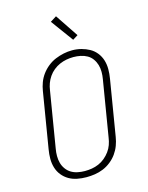

<svg xmlns="http://www.w3.org/2000/svg" viewBox="-140 -1053 881 1146"><g transform="rotate(-15 300.0 -479.5)"><path d="M249 8Q220 8 192 2.5Q164 -3 141 -16.5Q118 -30 101 -51Q84 -72 76 -98.5Q68 -125 68 -153.5Q68 -182 73 -211L130 -556Q134 -582 143.5 -607.5Q153 -633 169.5 -655.5Q186 -678 208.5 -696Q231 -714 256.5 -724.5Q282 -735 308 -740.5Q334 -746 361 -746Q390 -746 417 -739Q444 -732 467.5 -719Q491 -706 508 -684.5Q525 -663 533 -637Q541 -611 541 -582Q541 -553 536 -524L479 -179Q475 -153 465.5 -127.5Q456 -102 440 -79.5Q424 -57 401.5 -39Q379 -21 353.5 -10.5Q328 0 301.5 4Q275 8 249 8ZM249 -30Q271 -30 292.5 -33.5Q314 -37 335 -46Q356 -55 374 -70Q392 -85 405.5 -103.5Q419 -122 426.5 -143Q434 -164 437 -186L494 -531Q498 -553 498 -576Q498 -599 492 -619.5Q486 -640 473.5 -657.5Q461 -675 442.5 -685.5Q424 -696 402 -700.5Q380 -705 358 -705Q336 -705 314.5 -701Q293 -697 272.5 -688Q252 -679 234 -664.5Q216 -650 203 -631Q190 -612 182.5 -591.5Q175 -571 172 -549L115 -204Q111 -182 111 -159.5Q111 -137 116.5 -116.5Q122 -96 134.5 -78.5Q147 -61 165 -50Q183 -39 205 -34.5Q227 -30 249 -30ZM384 -805 283 -943 321 -967 416 -825Z"/></g></svg>

Font: Iosevka Slab XLtEx
Style: Italic
Weight: 200
Width: 7
Italic angle: -9°
Monospace: yes
Designer: Belleve Invis
Foundry: Belleve Invis
Version: Version 11.1.0; ttfautohint (v1.8.3)